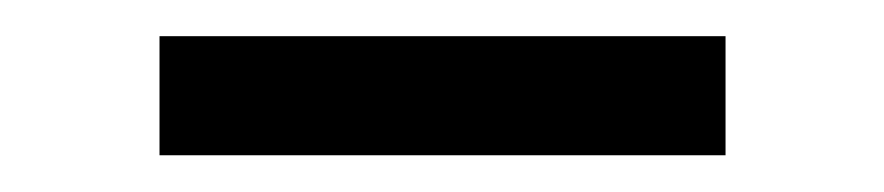

<svg xmlns="http://www.w3.org/2000/svg" viewBox="-20 -253 479 104"><path d="M66.4 -168.9V-233.4H373V-168.9Z"/></svg>

Font: Theano Didot
Style: Regular
Weight: 400
Designer: Alexey Kryukov
Version: Version 2.0